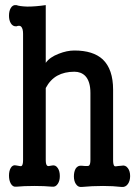

<svg xmlns="http://www.w3.org/2000/svg" viewBox="-20 -739 540 760"><path d="M71.3 -605.5V-105.5Q71.3 -85.9 65.4 -82Q62.5 -80.1 50.8 -83L44.9 -84Q30.3 -87.9 22.5 -74.2Q15.6 -62.5 15.6 -43.9Q15.6 -25.4 22.5 -12.7Q30.3 2 44.9 0Q73.2 -2.9 117.2 -2.9Q156.2 -2.9 186.5 0Q200.2 2 209 -11.7Q216.8 -23.4 216.8 -42Q216.8 -61.5 209 -73.2Q200.2 -86.9 186.5 -84L180.7 -83Q170.9 -80.1 167 -83Q161.1 -86.9 161.1 -105.5V-390.6Q178.7 -423.8 207 -439.5Q235.4 -455.1 274.4 -455.1Q300.8 -455.1 317.4 -438.5Q337.9 -417 337.9 -371.1V-105.5Q337.9 -87.9 332 -83Q328.1 -81.1 315.4 -82L303.7 -83Q288.1 -85 279.3 -71.3Q272.5 -58.6 272.5 -41Q272.5 -22.5 280.3 -10.7Q289.1 2.9 303.7 1Q343.8 -2.9 387.7 -2.9Q428.7 -2.9 460.9 1Q476.6 2.9 486.3 -10.7Q495.1 -23.4 495.1 -42Q495.1 -61.5 486.3 -73.2Q476.6 -86.9 460.9 -83L449.2 -82Q435.5 -79.1 432.6 -82Q427.7 -86.9 427.7 -105.5V-383.8Q427.7 -464.8 386.7 -503.9Q348.6 -539.1 274.4 -539.1Q245.1 -539.1 212.9 -526.4Q176.8 -512.7 161.1 -490.2V-718.8Q121.1 -712.9 87.9 -712.9Q57.6 -713.9 44.9 -718.8Q30.3 -720.7 22.5 -707Q15.6 -695.3 15.6 -676.8Q15.6 -659.2 22.5 -647.5Q30.3 -633.8 44.9 -634.8Q57.6 -639.6 63.5 -633.8Q71.3 -626 71.3 -605.5Z"/></svg>

Font: GungsuhChe
Style: Regular
Weight: 400
Monospace: yes
Version: Version 2.21